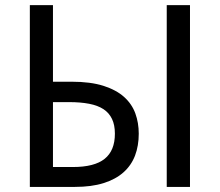

<svg xmlns="http://www.w3.org/2000/svg" viewBox="-20 -734 863 754"><path d="M524.9 -209Q524.9 -161.6 510.3 -123Q495.6 -84.5 464.8 -57.1Q434.1 -29.8 386.7 -14.9Q339.4 0 273.9 0H97.2V-713.9H188V-413.1H261.2Q335.4 -413.1 386 -397Q436.5 -380.9 467.3 -353.3Q498 -325.7 511.5 -288.6Q524.9 -251.5 524.9 -209ZM188 -78.1H266.1Q351.1 -78.1 391.1 -110.4Q431.2 -142.6 431.2 -209Q431.2 -243.2 419.9 -266.8Q408.7 -290.5 386.5 -305.2Q364.3 -319.8 330.3 -326.4Q296.4 -333 251 -333H188ZM634.8 0V-713.9H726.1V0Z"/></svg>

Font: Genotype
Style: Regular
Weight: 400
Foundry: Ascender Corporation
Version: Version 1.00